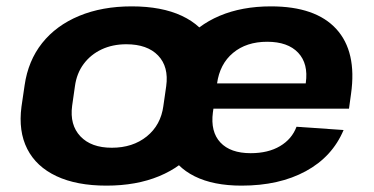

<svg xmlns="http://www.w3.org/2000/svg" viewBox="-20 -570 1168 600"><path d="M312.6 10.1Q219.6 10.1 156.5 -19.5Q93.4 -49.1 65.2 -104.5Q37 -159.9 47.1 -236.6L56.9 -303.4Q67.9 -380.1 111.6 -435.3Q155.4 -490.4 227.3 -520.3Q299.1 -550.1 391.6 -550.1Q485.1 -550.1 548.3 -520.5Q611.4 -490.9 640.1 -435.5Q668.7 -380.1 657.7 -303.4L647.9 -236.6Q637.3 -159.9 593.1 -104.5Q548.9 -49.1 477.5 -19.5Q406.1 10.1 312.6 10.1ZM329.4 -108.3Q394.8 -108.3 438.7 -143.7Q482.6 -179.2 490.6 -239.2L499.4 -300.8Q507.8 -361.3 474.1 -396.5Q440.3 -431.7 374.9 -431.7Q331.8 -431.7 297.5 -415.6Q263.3 -399.5 241.5 -370.2Q219.7 -341 214.2 -300.8L205.4 -239.2Q197.5 -179.7 231.2 -144Q264.9 -108.3 329.4 -108.3ZM734.8 10.1Q646.9 10.1 588.4 -19Q529.8 -48.1 504.4 -103.3Q479 -158.4 490.1 -236.1L499.9 -303.9Q510.9 -380.6 553.6 -435.7Q596.4 -490.9 666.2 -520.5Q736.1 -550.1 826.6 -550.1Q966.4 -550.1 1031 -479.3Q1095.6 -408.5 1077 -276.9L1070.6 -230.5H618.2L629.3 -309.4H957L931.7 -279.1L935.6 -311Q944 -371 911.8 -405.2Q879.5 -439.5 815 -439.5Q750 -439.5 708.3 -404.7Q666.6 -370 658.2 -308.5L645.3 -218.8Q637.4 -158.3 668.7 -124.8Q700 -91.3 763.4 -91.3Q817.9 -91.3 855 -113.3Q892.2 -135.3 906.6 -173.9L1053.7 -163.7Q1018.5 -80 935.5 -35Q852.5 10.1 734.8 10.1Z"/></svg>

Font: Pathway Extreme 8pt Thin
Style: Italic
Weight: 100
Italic angle: -8°
Designer: Eduardo Rodriguez Tunni
Foundry: Eduardo Rodriguez Tunni
Version: Version 1.000